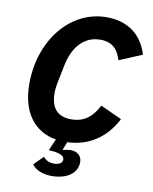

<svg xmlns="http://www.w3.org/2000/svg" viewBox="-98 -783 848 1067"><g transform="rotate(10 325.5 -249.0)"><path d="M404 -581C478 -581 506 -538 522 -486L651 -540C618 -647 540 -710 416 -710C213 -710 57 -518 57 -272C57 -106 136 -12 256 8L228 73L250 75C300 80 316 95 316 111C316 133 294 142 266 142C237 142 216 126 208 114L156 166C173 191 212 212 267 212C347 212 411 177 411 108C411 73 384 52 349 52C336 52 322 54 306 59L304 55L321 12C436 8 533 -50 593 -166L472 -221C441 -160 398 -117 320 -117C242 -117 204 -161 204 -246C204 -259 205 -276 209 -296L231 -406C252 -510 311 -581 404 -581Z"/></g></svg>

Font: Braiins Sans
Style: Bold Italic
Weight: 700
Italic angle: -11.31°
Designer: Mike Abbink, Paul van der Laan, Pieter van Rosmalen, Jiri Chlebus, Lubos Buracinsky
Foundry: Bold Monday, Sudetype
Version: Version 1.000;hotconv 1.0.109;makeotfexe 2.5.65596